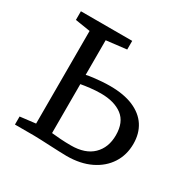

<svg xmlns="http://www.w3.org/2000/svg" viewBox="-130 -676 801 807"><g transform="rotate(30 270.0 -272.5)"><path d="M38 0V-39L113 -48V-497.5L40 -509V-551H289V-509L191 -497.5V-329.5Q206 -333 224.8 -335.2Q243.5 -337.5 264 -339Q284.5 -340.5 304 -340.5Q371 -340.5 417 -320.8Q463 -301 486.5 -264.8Q510 -228.5 510 -178.5Q510 -124.5 483.2 -83Q456.5 -41.5 407.5 -17.8Q358.5 6 291.5 6Q277 6 255 5Q233 4 209.2 3Q185.5 2 164.8 1Q144 0 131 0ZM285.5 -41.5Q354.5 -41.5 391.2 -77.2Q428 -113 428 -173Q428 -236 389.8 -265Q351.5 -294 286 -294Q262 -294 236 -291Q210 -288 191 -284.5V-47Q210 -45 234.5 -43.2Q259 -41.5 285.5 -41.5Z"/></g></svg>

Font: Merriweather 28pt Light
Style: Regular
Weight: 300
Version: Version 2.100